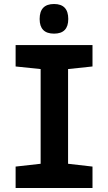

<svg xmlns="http://www.w3.org/2000/svg" viewBox="-20 -939 540 959"><path d="M58 0V-107L183 -121V-594L58 -607V-714H442V-607L320 -594V-121L442 -107V0ZM250 -771Q321 -771 321 -844Q321 -919 250 -919Q178 -919 178 -844Q178 -771 250 -771Z"/></svg>

Font: Noto Sans Mono Condensed Extra
Style: Regular
Weight: 800
Width: 3
Designer: Monotype Design Team
Foundry: Monotype Imaging Inc.
Version: Version 1.900